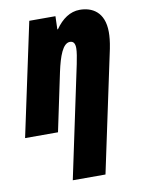

<svg xmlns="http://www.w3.org/2000/svg" viewBox="-102 -624 682 925"><g transform="rotate(-10 239.0 -161.5)"><path d="M294 -308 178 240H338L464 -353C471 -388 473 -413 473 -433C473 -533 412 -563 353 -563C306 -563 266 -535 234 -489H231L233 -553H105L-13 0H148L208 -285C224 -359 245 -419 280 -419C298 -419 305 -406 305 -384C305 -366 300 -337 294 -308Z"/></g></svg>

Font: Noto Sans ExtraCondensed Black
Style: Italic
Weight: 900
Width: 2
Italic angle: -12°
Designer: Monotype Design Team
Foundry: Monotype Imaging Inc.
Version: Version 2.013